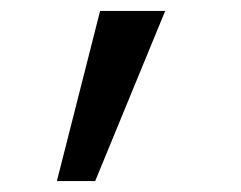

<svg xmlns="http://www.w3.org/2000/svg" viewBox="-20 -171 440 351"><path d="M154 160 282 -151H163L84 160Z"/></svg>

Font: Tekne LDO Light
Style: Regular
Weight: 300
Monospace: yes
Designer: Alessio Laiso, Mario Rullo, Paolo Rosset
Foundry: Alessio Laiso
Version: Version 1.000;hotconv 1.0.109;makeotfexe 2.5.65596